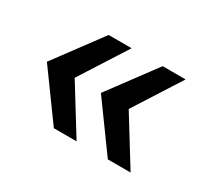

<svg xmlns="http://www.w3.org/2000/svg" viewBox="-82 -593 728 657"><g transform="rotate(30 282.0 -264.0)"><path d="M394.5 -79.1 260.3 -264.2 397.5 -449.2H488.3L370.1 -264.2L484.4 -79.1ZM181.2 -79.1 46.9 -264.2 184.1 -449.2H274.9L156.7 -264.2L271 -79.1Z"/></g></svg>

Font: Ride Light
Style: Bold
Weight: 600
Version: Version 3.000